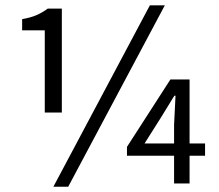

<svg xmlns="http://www.w3.org/2000/svg" viewBox="-20 -688 821 720"><path d="M147.9 -266.1V-574.2H63V-616.2Q96.2 -622.1 117.7 -631.6Q139.2 -641.1 159.2 -655.8H211.9V-266.1ZM598.1 -668 235.8 12.2H180.2L542 -668ZM632.8 -149.9V-220.2L638.2 -329.1H633.8L584 -248L522 -149.9ZM749 -104H690.9V0H632.8V-104H456.1V-137.2L619.1 -390.1H690.9V-149.9H749Z"/></svg>

Font: Pyidaungsu ZawDecode
Style: Regular
Weight: 400
Designer: Sun Tun
Foundry: Your Own Font Foundry
Version: Version 2.50